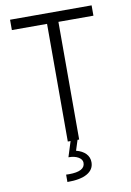

<svg xmlns="http://www.w3.org/2000/svg" viewBox="-101 -782 726 1063"><g transform="rotate(-10 262.0 -250.0)"><path d="M230.5 -661.6H32.7V-719.7H491.2V-661.6H294.4V0H230.5ZM205.6 179.2Q295.9 179.2 295.9 130.9Q295.9 111.8 274.7 99.1Q253.4 86.4 218.8 86.4L246.1 0H285.2L266.6 58.1Q301.3 66.9 320.6 86.9Q339.8 106.9 339.8 135.3Q339.8 176.3 301.3 198.5Q262.7 220.7 189.5 220.2V178.7Q195.3 179.2 205.6 179.2Z"/></g></svg>

Font: Reddit Sans Light
Style: Regular
Weight: 300
Designer: Stephen Hutchings
Foundry: Reddit
Version: Version 1.013